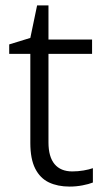

<svg xmlns="http://www.w3.org/2000/svg" viewBox="-20 -679 387 709"><path d="M247 -46Q268 -46 288.5 -49.5Q309 -53 323 -58V-5Q308 1 284.5 5.5Q261 10 237 10Q193 10 160.5 -5.5Q128 -21 110 -56.5Q92 -92 92 -151V-480H14V-515L92 -539L117 -659H159V-533H320V-480H159V-153Q159 -100 181.5 -73Q204 -46 247 -46Z"/></svg>

Font: Noto Sans Syriac Eastern Light
Style: Regular
Weight: 300
Designer: Patrick Giasson and the Monotype Design Team
Foundry: Monotype Imaging Inc.
Version: Version 3.001